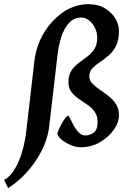

<svg xmlns="http://www.w3.org/2000/svg" viewBox="-95 -702 622 939"><path d="M486.8 -550.3Q486.8 -505.9 472.2 -477.3Q457.5 -448.7 436 -430.4Q414.6 -412.1 392.8 -397.7Q371.1 -383.3 356.4 -367.7Q341.8 -352.1 341.8 -328.1Q341.8 -308.6 356.4 -293.5Q371.1 -278.3 392.8 -263.7Q414.6 -249 436 -232.2Q457.5 -215.3 472.2 -193.1Q486.8 -170.9 486.8 -139.6Q486.8 -103 461.2 -66.7Q435.5 -30.3 393.1 -6.1Q350.6 18.1 300.3 18.1Q275.4 18.1 248.8 6.6Q222.2 -4.9 204.1 -20.8Q186 -36.6 186 -49.8Q186 -54.7 192.1 -68.4Q198.2 -82 207 -97.7Q215.8 -113.3 224.4 -124.5Q232.9 -135.7 237.8 -135.7Q241.7 -135.7 248.5 -121.3Q255.4 -106.9 265.6 -87.9Q275.9 -68.8 289.8 -54.2Q303.7 -39.6 321.8 -39.6Q344.2 -39.6 363.3 -53.2Q382.3 -66.9 382.3 -104.5Q382.3 -135.3 367.9 -155.3Q353.5 -175.3 332.3 -189.9Q311 -204.6 289.8 -219Q268.6 -233.4 254.2 -252.2Q239.7 -271 239.7 -299.8Q239.7 -334.5 253.9 -356.2Q268.1 -377.9 289.1 -393.6Q310.1 -409.2 331.1 -424.6Q352.1 -439.9 366.2 -461.7Q380.4 -483.4 380.4 -517.6Q380.4 -544.4 368.9 -566.9Q357.4 -589.4 339.8 -602.8Q322.3 -616.2 303.7 -616.2Q266.6 -616.2 242.4 -589.8Q218.3 -563.5 204.6 -520.5Q190.9 -477.5 185.5 -427.2L146 -86.4Q138.2 -20.5 106.9 38.8Q75.7 98.1 32.5 144.3Q-10.7 190.4 -55.2 217.8L-74.7 178.2Q-44.4 161.6 -22 123.3Q0.5 85 14.4 35.9Q28.3 -13.2 33.7 -62L73.2 -403.8Q82.5 -477.5 117.9 -538.1Q153.3 -598.6 210.4 -640.1Q236.3 -659.2 269.8 -670.4Q303.2 -681.6 336.4 -681.6Q384.3 -681.6 417.7 -661.6Q451.2 -641.6 469 -611.6Q486.8 -581.5 486.8 -550.3Z"/></svg>

Font: Dai Banna SIL SemiBold
Style: Italic
Weight: 600
Italic angle: -11°
Designer: Victor Gaultney
Foundry: SIL International
Version: Version 4.000